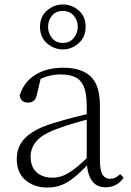

<svg xmlns="http://www.w3.org/2000/svg" viewBox="-20 -825 586 859"><path d="M191 14Q133 14 94 -19Q55 -52 55 -114Q55 -151 71.5 -180.5Q88 -210 125.5 -234Q163 -258 225 -276Q268 -289 312.5 -300.5Q357 -312 397 -321V-297Q357 -287 315.5 -275Q274 -263 237 -249Q170 -225 143.5 -194Q117 -163 117 -125Q117 -78 144 -54Q171 -30 215 -30Q240 -30 263.5 -39.5Q287 -49 316.5 -72Q346 -95 386 -134L392 -89H373Q341 -55 313 -32Q285 -9 256 2.5Q227 14 191 14ZM453 13Q411 13 390.5 -17.5Q370 -48 368 -102V-106V-350Q368 -407 355 -437.5Q342 -468 316 -480Q290 -492 250 -492Q220 -492 190 -483Q160 -474 128 -454L164 -482L145 -402Q141 -382 131 -374Q121 -366 105 -366Q74 -366 68 -397Q85 -456 136 -489Q187 -522 263 -522Q345 -522 386 -482.5Q427 -443 427 -354V-113Q427 -61 439 -43Q451 -25 473 -25Q486 -25 496 -30Q506 -35 518 -46L533 -30Q518 -8 497.5 2.5Q477 13 453 13ZM261 -633Q292 -633 310 -655Q328 -677 328 -705Q328 -734 310 -755Q292 -776 261 -776Q230 -776 212.5 -755Q195 -734 195 -705Q195 -677 212.5 -655Q230 -633 261 -633ZM261 -604Q222 -604 190.5 -631Q159 -658 159 -705Q159 -751 190.5 -778Q222 -805 261 -805Q301 -805 332 -778.5Q363 -752 363 -705Q363 -659 332 -631.5Q301 -604 261 -604Z"/></svg>

Font: Noto Serif HK ExtraLight
Style: Regular
Weight: 200
Designer: Ryoko NISHIZUKA 西塚涼子 (kana & ideographs); Frank Grießhammer (Latin, Greek & Cyrillic); Wenlong ZHANG 张文龙 (bopomofo); San
Foundry: Adobe
Version: Version 2.002-H1;hotconv 1.1.0;makeotfexe 2.6.0